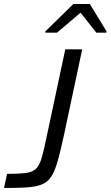

<svg xmlns="http://www.w3.org/2000/svg" viewBox="-38 -933 549 953"><path d="M-18 0 -3 -70Q55 -70 88 -74Q121 -78 139 -94Q157 -110 168 -146.5Q179 -183 192 -247L286 -688H370L280 -265Q266 -201 254.5 -156Q243 -111 230 -81.5Q217 -52 198.5 -35.5Q180 -19 151.5 -11.5Q123 -4 82 -2Q41 0 -18 0ZM187 -771V-777L326 -913H408L491 -777L490 -771H440L362 -870L245 -771Z"/></svg>

Font: Saira SemiExpanded
Style: Italic
Weight: 400
Width: 6
Italic angle: -12°
Designer: Hector Gatti with collaboration of the Omnibus-Type team
Foundry: Omnibus-Type
Version: Version 1.101